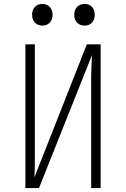

<svg xmlns="http://www.w3.org/2000/svg" viewBox="-20 -955 640 975"><path d="M109 0V-730H157V-170Q157 -132 156.5 -100.5Q156 -69 155 -55L421 -730H491V0H443V-560Q443 -568 443.5 -587.5Q444 -607 445 -631Q446 -655 447 -675L178 0ZM410 -825Q386 -825 371.5 -840Q357 -855 357 -880Q357 -905 371.5 -920Q386 -935 410 -935Q433 -935 447 -920Q461 -905 461 -880Q461 -855 447 -840Q433 -825 410 -825ZM195 -825Q172 -825 157.5 -840Q143 -855 143 -880Q143 -905 157.5 -920Q172 -935 195 -935Q218 -935 232.5 -920Q247 -905 247 -880Q247 -855 232.5 -840Q218 -825 195 -825Z"/></svg>

Font: JetBrains Mono NL Thin
Style: Regular
Weight: 100
Monospace: yes
Designer: Philipp Nurullin, Konstantin Bulenkov
Foundry: JetBrains
Version: Version 2.305; ttfautohint (v1.8.4.7-5d5b)